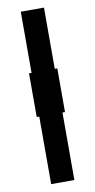

<svg xmlns="http://www.w3.org/2000/svg" viewBox="-92 -699 443 896"><g transform="rotate(-10 129.5 -251.5)"><path d="M63 -370H197V-163H63ZM75 157V-660H185V157Z"/></g></svg>

Font: Bricolage Grotesque SemiBold
Style: Regular
Weight: 600
Designer: Mathieu Triay
Foundry: Atelier Triay
Version: Version 1.000;gftools[0.9.30]